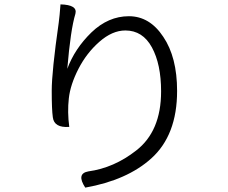

<svg xmlns="http://www.w3.org/2000/svg" viewBox="-20 -809 1040 876"><path d="M256 -789Q335 -787 324 -746Q302 -674 287 -495Q321 -587 397 -661Q474 -735 568 -735Q663 -735 725 -641Q788 -548 788 -394Q788 -192 670 -86Q560 13 369 47Q327 -17 383 -27Q500 -43 601 -122Q715 -210 715 -392Q715 -516 673 -593Q631 -670 552 -670Q492 -670 433 -618Q375 -567 338 -495Q301 -423 294 -360Q287 -298 296 -230Q227 -225 221 -274Q216 -309 216 -395Q216 -482 248 -706Q252 -735 256 -789Z"/></svg>

Font: Swei Half Moon CJK TC
Style: DemiLight
Weight: 350
Version: Version 2.125